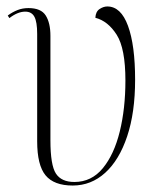

<svg xmlns="http://www.w3.org/2000/svg" viewBox="-20 -564 495 594"><path d="M205 10Q147 10 121 -21.5Q95 -53 95 -127V-459Q95 -496 86.5 -512Q78 -528 58 -528Q35 -528 9 -508L4 -516Q19 -527 34.5 -533Q50 -539 68 -539Q107 -539 121.5 -516Q136 -493 136 -453V-130Q136 -53 153 -27Q170 -1 210 -1Q263 -1 298 -43.5Q333 -86 350.5 -157Q368 -228 368 -315Q368 -414 341 -456.5Q314 -499 275 -509Q276 -528 288 -536Q300 -544 312 -544Q354 -544 376 -484Q398 -424 398 -317Q398 -216 373.5 -142.5Q349 -69 305.5 -29.5Q262 10 205 10Z"/></svg>

Font: Noto Serif Display Condensed ExtraLight
Style: Regular
Weight: 200
Width: 3
Designer: Monotype Design Team
Foundry: Monotype Imaging Inc.
Version: Version 2.009